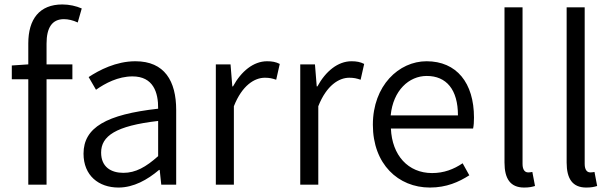

<svg xmlns="http://www.w3.org/2000/svg" viewBox="-20 -829 2748 862"><path d="M347 -791C322 -802 291 -809 260 -809C157 -809 107 -743 107 -634V-540L33 -535V-473H107V0H189V-473H305V-540H189V-633C189 -705 214 -743 267 -743C286 -743 308 -738 329 -728Z M512 13C580 13 642 -22 694 -66H697L704 0H771V-335C771 -465 719 -554 588 -554C501 -554 425 -514 378 -483L411 -426C452 -455 510 -486 575 -486C668 -486 691 -414 690 -341C458 -315 355 -257 355 -139C355 -41 423 13 512 13ZM534 -53C479 -53 434 -79 434 -144C434 -218 499 -264 690 -286V-128C635 -79 589 -53 534 -53Z M949 0H1030V-352C1067 -446 1123 -480 1169 -480C1190 -480 1202 -477 1220 -471L1236 -542C1218 -551 1202 -554 1179 -554C1118 -554 1063 -509 1026 -441H1023L1015 -540H949Z M1328 0H1409V-352C1446 -446 1502 -480 1548 -480C1569 -480 1581 -477 1599 -471L1615 -542C1597 -551 1581 -554 1558 -554C1497 -554 1442 -509 1405 -441H1402L1394 -540H1328Z M1910 13C1985 13 2040 -12 2087 -42L2057 -96C2017 -69 1973 -52 1920 -52C1812 -52 1740 -132 1735 -252H2104C2107 -265 2108 -283 2108 -301C2108 -457 2030 -554 1895 -554C1771 -554 1654 -445 1654 -269C1654 -92 1768 13 1910 13ZM1734 -311C1745 -423 1816 -488 1896 -488C1984 -488 2036 -427 2036 -311Z M2333 13C2356 13 2369 10 2382 6L2370 -57C2360 -55 2356 -55 2351 -55C2337 -55 2326 -66 2326 -93V-796H2245V-99C2245 -27 2271 13 2333 13Z M2612 13C2635 13 2648 10 2661 6L2649 -57C2639 -55 2635 -55 2630 -55C2616 -55 2605 -66 2605 -93V-796H2524V-99C2524 -27 2550 13 2612 13Z"/></svg>

Font: Genne Gothic Normal
Style: Regular
Weight: 350
Designer: Ryoko NISHIZUKA (kana & ideographs); Paul D. Hunt (Latin, Greek & Cyrillic); Wenlong ZHANG (bopomofo); Sandoll Communica
Foundry: Adobe Systems Incorporated
Version: Version 1.004;PS 1.004;hotconv 16.6.51;makeotf.lib2.5.65220